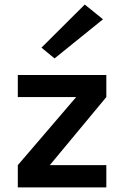

<svg xmlns="http://www.w3.org/2000/svg" viewBox="-20 -809 535 829"><path d="M56.9 0V-95.9L308.9 -389.9H56.9V-485.1H439.1V-389.9L195 -95.9H439.1V0ZM215.6 -556.8 159 -603.2 346 -789.4 424.7 -725.7Z"/></svg>

Font: Karla
Style: Regular
Weight: 400
Designer: Jonathan Pinhorn
Version: Version 2.004;gftools[0.9.33]